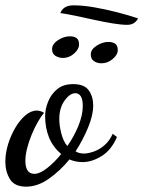

<svg xmlns="http://www.w3.org/2000/svg" viewBox="-31 -667 537 719"><path d="M67 32Q23 32 6 3.5Q-11 -25 -11 -61Q-11 -93 -1 -126Q9 -159 26 -188Q43 -217 64 -235Q85 -253 107 -253Q113 -253 121.5 -250.5Q130 -248 134 -244Q123 -232 110.5 -210Q98 -188 87.5 -162.5Q77 -137 70.5 -111.5Q64 -86 64 -65Q64 -42 72 -29Q80 -16 98 -16Q118 -16 145.5 -37.5Q173 -59 198 -90Q167 -117 152.5 -152.5Q138 -188 138 -233Q138 -258 149 -286Q160 -314 183 -333Q206 -352 243 -352Q285 -352 301.5 -328.5Q318 -305 318 -272Q318 -235 298.5 -188.5Q279 -142 252 -100Q266 -92 283 -92Q298 -92 319 -99Q340 -106 359.5 -122.5Q379 -139 391 -166L407 -154Q386 -105 349.5 -82.5Q313 -60 279 -60Q266 -60 253 -62.5Q240 -65 229 -70Q195 -28 152.5 2Q110 32 67 32ZM221 -120Q246 -155 262.5 -195.5Q279 -236 279 -270Q279 -295 271.5 -306.5Q264 -318 251 -318Q231 -318 211 -290.5Q191 -263 191 -221Q191 -197 198.5 -167.5Q206 -138 221 -120ZM349 -430Q333 -430 321 -438Q309 -446 309 -463Q309 -482 331 -496Q353 -510 375 -510Q390 -510 400 -503.5Q410 -497 410 -479Q410 -462 391 -446Q372 -430 349 -430ZM205 -450Q189 -450 176.5 -458Q164 -466 164 -483Q164 -502 186 -516.5Q208 -531 231 -531Q246 -531 255.5 -524.5Q265 -518 265 -500Q265 -483 246.5 -466.5Q228 -450 205 -450ZM446 -574Q423 -574 390 -579.5Q357 -585 320.5 -593Q284 -601 251 -608Q218 -615 195 -618Q206 -647 244 -647Q280 -647 322.5 -639.5Q365 -632 408 -621Q451 -610 486 -598Q473 -574 446 -574Z"/></svg>

Font: Dancing Script SemiBold
Style: Regular
Weight: 600
Designer: Pablo Impallari
Foundry: Pablo Impallari
Version: Version 2.001